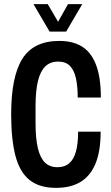

<svg xmlns="http://www.w3.org/2000/svg" viewBox="-20 -897 538 929"><path d="M251 12Q170 12 122.5 -26.5Q75 -65 54.5 -144Q34 -223 34 -344Q34 -527 88.5 -613Q143 -699 267 -699Q334 -699 378 -671Q422 -643 445 -582.5Q468 -522 468 -425H356Q356 -481 347 -520Q338 -559 317.5 -579Q297 -599 261 -599Q224 -599 200 -576.5Q176 -554 164 -506.5Q152 -459 152 -383V-301Q152 -226 163.5 -179Q175 -132 198 -110Q221 -88 258 -88Q293 -88 315 -107Q337 -126 347.5 -164Q358 -202 358 -260H467Q467 -164 441.5 -104Q416 -44 368.5 -16Q321 12 251 12ZM142 -877H211L283 -754H240L309 -877H378L300 -744H220Z"/></svg>

Font: Archivo ExtraCondensed SemiBold
Style: Regular
Weight: 600
Width: 2
Designer: Hector Gatti
Foundry: Omnibus-Type
Version: Version 2.001